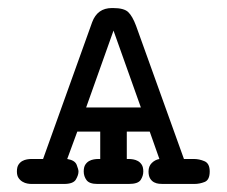

<svg xmlns="http://www.w3.org/2000/svg" viewBox="-20 -457 565 477"><path d="M22 -31Q22 -42 26 -48Q30 -54 35.5 -57Q41 -60 47 -61Q53 -62 57 -62H87L209 -402Q222 -437 258 -437H261Q288 -437 298.5 -427Q309 -417 318 -393L437 -62H462Q475 -62 488 -56.5Q501 -51 501 -31Q501 -10 488.5 -5Q476 0 463 0H384Q381 0 375 -0.5Q369 -1 363 -4Q357 -7 353 -13.5Q349 -20 349 -31Q349 -44 357 -52Q365 -60 376 -62L352 -130H295V-62H300Q305 -62 311 -61Q317 -60 322.5 -57Q328 -54 332 -48Q336 -42 336 -31Q336 -20 329.5 -10Q323 0 300 0H222Q202 0 195 -9.5Q188 -19 188 -31Q188 -42 192 -48Q196 -54 201.5 -57Q207 -60 213 -61Q219 -62 224 -62H229V-130H172L147 -62Q166 -59 170.5 -47.5Q175 -36 175 -31Q175 -22 168.5 -11Q162 0 139 0H58Q54 0 48 -1Q42 -2 36 -5.5Q30 -9 26 -15Q22 -21 22 -31ZM330 -190 262 -381 194 -190Z"/></svg>

Font: CMU Typewriter Custom
Style: Regular
Weight: 500
Monospace: yes
Version: Version 0.7.0